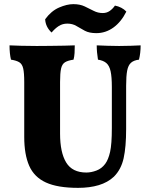

<svg xmlns="http://www.w3.org/2000/svg" viewBox="-20 -898 731 927"><path d="M589 -275Q589 -189 577 -134.5Q565 -80 530 -45Q500 -17 456.5 -4Q413 9 357 9Q258 9 201.5 -17Q145 -43 121 -97.5Q97 -152 97 -237V-502Q97 -546 92 -567.5Q87 -589 73 -597.5Q59 -606 33 -610Q26 -639 26 -679Q46 -678 82.5 -677Q119 -676 157 -676Q182 -676 219.5 -676.5Q257 -677 291 -677.5Q325 -678 341 -679Q341 -659 340 -642Q339 -625 335 -610Q308 -606 294 -597.5Q280 -589 275 -567.5Q270 -546 270 -502V-253Q270 -162 299.5 -113.5Q329 -65 397 -65Q420 -65 445.5 -74.5Q471 -84 488 -107Q503 -127 511.5 -164.5Q520 -202 520 -280V-478Q520 -527 514 -554Q508 -581 493.5 -593.5Q479 -606 453 -610Q447 -646 447 -679Q467 -678 500 -677Q533 -676 555 -676Q582 -676 611 -677Q640 -678 659 -679Q659 -661 657 -643.5Q655 -626 651 -610Q626 -607 612.5 -595Q599 -583 594 -557Q589 -531 589 -484ZM445 -738Q411 -738 389.5 -749.5Q368 -761 349 -772.5Q330 -784 305 -784Q282 -784 264 -772.5Q246 -761 229 -741Q200 -768 198 -805Q227 -845 265 -861.5Q303 -878 334 -878Q366 -878 389 -867Q412 -856 432.5 -845.5Q453 -835 476 -835Q495 -835 509.5 -845Q524 -855 535 -871Q551 -868 565.5 -860.5Q580 -853 590 -842Q565 -792 527.5 -765Q490 -738 445 -738Z"/></svg>

Font: Vollkorn ExtraBold
Style: Regular
Weight: 800
Designer: Friedrich Althausen
Foundry: Friedrich Althausen
Version: Version 5.000; ttfautohint (v1.8.3)